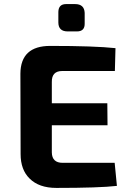

<svg xmlns="http://www.w3.org/2000/svg" viewBox="-20 -918 612 941"><path d="M312 -764Q266 -764 266 -808V-860Q267 -898 304 -898H348Q393 -898 395 -855V-803Q396 -764 357 -764ZM285 -570Q233 -570 234 -516V-412H506L507 -304H234V-171Q235 -120 287 -120H542L553 -7Q467 3 256 3Q171 3 125 -43Q81 -86 81 -163L80 -557Q81 -693 226 -693Q444 -693 546 -682L543 -570Z"/></svg>

Font: Taylor Sans Bold LRS
Style: Bold
Weight: 700
Italic angle: -8°
Designer: Natanael Gama
Version: Version 1.001 September 8, 2015